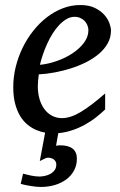

<svg xmlns="http://www.w3.org/2000/svg" viewBox="-20 -513 474 756"><path d="M282.7 111.8Q282.7 137.7 271.5 158.4Q260.3 179.2 240.7 193.6Q221.2 208 195.6 215.6Q169.9 223.1 141.6 223.1Q130.4 223.1 118.4 221.7Q106.4 220.2 95.7 218.5Q85 216.8 75.9 214.6Q66.9 212.4 61.5 210.9L70.8 170.9Q82 173.8 100.6 178Q119.1 182.1 135.7 182.1Q142.6 182.1 153.8 180.2Q165 178.2 175.5 173.1Q186 168 193.8 158.7Q201.7 149.4 201.7 134.8Q201.7 127.4 198.5 122.3Q195.3 117.2 190.7 114Q186 110.8 180.2 109.4Q174.3 107.9 168.5 107.9Q164.1 107.9 158.2 110.6Q152.3 113.3 136.7 121.1L157.7 9.3Q140.1 6.3 122.6 -1.2Q105 -8.8 88.6 -22Q72.3 -35.2 59.8 -55.4Q47.4 -75.7 39.8 -103.8Q32.2 -131.8 32.2 -169.9Q32.2 -209.5 41.7 -248.8Q51.3 -288.1 68.6 -324Q85.9 -359.9 110.4 -390.9Q134.8 -421.9 164.1 -444.6Q193.4 -467.3 226.8 -480.2Q260.3 -493.2 295.9 -493.2Q330.6 -493.2 353.8 -481.7Q377 -470.2 391.1 -454.1Q405.3 -438 411.1 -420.9Q417 -403.8 417 -393.1Q417 -365.7 404.3 -342.8Q391.6 -319.8 369.9 -301.3Q348.1 -282.7 319.6 -268.3Q291 -253.9 259.5 -243.9Q228 -233.9 195.3 -227.8Q162.6 -221.7 132.8 -220.2Q131.3 -210.4 130.1 -196.8Q128.9 -183.1 128.9 -173.8Q128.9 -146.5 135.5 -123.5Q142.1 -100.6 154.5 -83.7Q167 -66.9 184.6 -57.4Q202.1 -47.9 224.1 -47.9Q257.8 -47.9 298.3 -72.3Q338.9 -96.7 394 -145V-82Q379.9 -68.4 359.4 -52Q338.9 -35.6 312.7 -21.2Q286.6 -6.8 255.9 2.4Q233.4 9.3 209.5 11.2L200.7 61Q204.6 60.1 208.3 59.6Q211.9 59.1 215.8 59.1Q282.7 59.1 282.7 111.8ZM328.1 -394Q328.1 -403.8 324.2 -413.3Q320.3 -422.9 313.5 -430.2Q306.6 -437.5 296.4 -442.1Q286.1 -446.8 273.9 -446.8Q257.3 -446.8 242.2 -438Q227.1 -429.2 213.1 -414.6Q199.2 -399.9 187.3 -380.9Q175.3 -361.8 165.8 -340.8Q156.2 -319.8 148.9 -298.3Q141.6 -276.9 137.2 -257.8Q168.9 -260.7 202.9 -272.5Q236.8 -284.2 264.6 -302.5Q292.5 -320.8 310.3 -344.2Q328.1 -367.7 328.1 -394Z"/></svg>

Font: Charis SIL
Style: Italic
Weight: 400
Italic angle: -11°
Foundry: SIL International
Version: Version 4.112